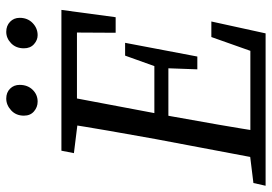

<svg xmlns="http://www.w3.org/2000/svg" viewBox="-154 -740 891 630"><g transform="rotate(-90 292.0 -425.5)"><path d="M-3 0 6 -40 128 -55H134L124 0ZM82 0 150 -360Q164 -437 177.5 -515Q191 -593 203 -670H293L225 -310Q211 -233 197.5 -155Q184 -77 172 0ZM104 -629 112 -670H248L237 -614H225ZM124 0 134 -50H478L422 0L485 -178H536L497 0ZM186 -319 195 -365H419L411 -319ZM238 -619 248 -670H574L550 -492H499L500 -670L532 -619ZM379 -224 383 -335 386 -355 424 -461H466L421 -224ZM273 -748Q255 -748 241 -760Q227 -772 227 -793Q227 -819 244.5 -835Q262 -851 283 -851Q303 -851 315.5 -838.5Q328 -826 328 -807Q328 -781 312 -764.5Q296 -748 273 -748ZM491 -748Q475 -748 461.5 -760Q448 -772 448 -793Q448 -819 464.5 -835Q481 -851 502 -851Q522 -851 535 -838.5Q548 -826 548 -807Q548 -781 531 -764.5Q514 -748 491 -748Z"/></g></svg>

Font: Source Serif 4
Style: Italic
Weight: 400
Italic angle: -12°
Designer: Frank Grießhammer
Foundry: Adobe Systems Incorporated
Version: Version 4.004;hotconv 1.0.116;makeotfexe 2.5.65601